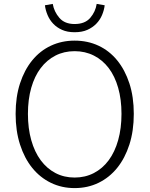

<svg xmlns="http://www.w3.org/2000/svg" viewBox="-20 -950 766 983"><path d="M362 13Q296 13 240.5 -14Q185 -41 145 -90.5Q105 -140 82.5 -210Q60 -280 60 -367Q60 -454 82.5 -523Q105 -592 145 -641Q185 -690 240.5 -716Q296 -742 362 -742Q429 -742 484.5 -716Q540 -690 580 -641Q620 -592 642.5 -523Q665 -454 665 -367Q665 -280 642.5 -210Q620 -140 580 -90.5Q540 -41 484.5 -14Q429 13 362 13ZM362 -41Q416 -41 460.5 -64Q505 -87 536.5 -129.5Q568 -172 585 -232.5Q602 -293 602 -367Q602 -441 585 -500.5Q568 -560 536.5 -601.5Q505 -643 460.5 -665.5Q416 -688 362 -688Q308 -688 264 -665.5Q220 -643 188.5 -601.5Q157 -560 140 -500.5Q123 -441 123 -367Q123 -293 140 -232.5Q157 -172 188.5 -129.5Q220 -87 264 -64Q308 -41 362 -41ZM362 -785Q325 -785 298 -797Q271 -809 252.5 -828.5Q234 -848 223.5 -873Q213 -898 210 -923L250 -930Q257 -890 284 -858.5Q311 -827 362 -827Q415 -827 442 -858.5Q469 -890 475 -930L516 -923Q513 -898 502.5 -873Q492 -848 473 -828.5Q454 -809 427 -797Q400 -785 362 -785Z"/></svg>

Font: Kinto Sans Light
Style: Regular
Weight: 300
Designer: Authors: Ryoko NISHIZUKA  (kana & ideographs); Paul D. Hunt (Latin, Greek & Cyrillic); Wenlong ZHANG  (bopomofo); Sandol
Foundry: Adobe Systems Incorporated, ookami Inc.
Version: Version 0.001